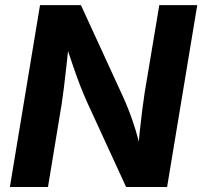

<svg xmlns="http://www.w3.org/2000/svg" viewBox="-20 -748 809 768"><path d="M19.5 0 140.1 -727.5H303.7L473.1 -358.9Q484.9 -333 497.3 -300.8Q509.8 -268.6 522.2 -228.3Q534.7 -188 545.4 -138.7L530.8 -134.3Q534.2 -174.3 538.8 -219.5Q543.5 -264.6 548.8 -306.4Q554.2 -348.1 558.6 -377L617.2 -727.5H769L648.4 0H484.4L330.6 -334.5Q314.9 -369.1 301.3 -404.1Q287.6 -439 272.9 -482.2Q258.3 -525.4 238.3 -584.5L256.8 -586.4Q251 -531.7 245.6 -483.4Q240.2 -435.1 235.6 -397.2Q231 -359.4 227.1 -334.5L171.9 0Z"/></svg>

Font: Inter 16pt
Style: Bold Italic
Weight: 700
Italic angle: -9.3988°
Version: Version 4.001;git-66647c0bb